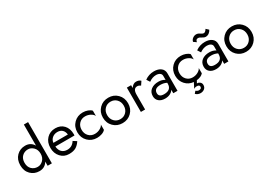

<svg xmlns="http://www.w3.org/2000/svg" viewBox="20 -1852 4406 3146"><g transform="rotate(-30 2223.0 -278.5)"><path d="M273 -65Q330 -65 375 -110Q420 -155 420 -230Q420 -305 375 -350Q330 -395 273 -395Q206 -395 161 -351Q116 -307 116 -230Q116 -153 161 -109Q206 -65 273 -65ZM263 -470Q367 -470 420 -381V-780H500V0H420V-79Q367 10 263 10Q166 10 100.5 -55.5Q35 -121 35 -230Q35 -339 100.5 -404.5Q166 -470 263 -470Z M605 -230Q605 -337 669 -403.5Q733 -470 833 -470Q931 -470 990.5 -406Q1050 -342 1050 -234Q1050 -218 1049 -210H687Q692 -141 731 -103Q770 -65 833 -65Q926 -65 977 -148L1042 -107Q1004 -48 955 -19Q906 10 823 10Q729 10 667 -58Q605 -126 605 -230ZM963 -278Q957 -334 924 -367Q891 -400 833 -400Q776 -400 735.5 -366.5Q695 -333 689 -278Z M1353 -65Q1407 -65 1452 -89.5Q1497 -114 1513 -149V-49Q1490 -21 1446 -5.5Q1402 10 1353 10Q1251 10 1183 -58Q1115 -126 1115 -230Q1115 -334 1183 -402Q1251 -470 1353 -470Q1401 -470 1445 -454Q1489 -438 1513 -411V-311Q1497 -346 1452 -370.5Q1407 -395 1353 -395Q1285 -395 1240.5 -348.5Q1196 -302 1196 -230Q1196 -158 1240.5 -111.5Q1285 -65 1353 -65Z M1723.5 -348.5Q1679 -302 1679 -230Q1679 -158 1723.5 -111.5Q1768 -65 1836 -65Q1904 -65 1948.5 -111.5Q1993 -158 1993 -230Q1993 -302 1948.5 -348.5Q1904 -395 1836 -395Q1768 -395 1723.5 -348.5ZM1666 -58Q1598 -126 1598 -230Q1598 -334 1666 -402Q1734 -470 1836 -470Q1938 -470 2006 -402Q2074 -334 2074 -230Q2074 -126 2006 -58Q1938 10 1836 10Q1734 10 1666 -58Z M2403 -372Q2371 -395 2341 -395Q2264 -395 2264 -280V0H2184V-460H2264V-407Q2306 -470 2361 -470Q2416 -470 2447 -438Z M2563 -352 2524 -413Q2602 -470 2700 -470Q2780 -470 2828.5 -433Q2877 -396 2877 -330V0H2797V-66Q2776 -30 2734.5 -10Q2693 10 2640 10Q2568 10 2525 -26.5Q2482 -63 2482 -125Q2482 -202 2536.5 -244Q2591 -286 2678 -286Q2747 -286 2797 -253V-330Q2797 -363 2768.5 -381.5Q2740 -400 2700 -400Q2629 -400 2563 -352ZM2563 -135Q2563 -61 2660 -61Q2797 -61 2797 -180V-198Q2745 -225 2682 -225Q2563 -225 2563 -135Z M3205 -65Q3259 -65 3304 -89.5Q3349 -114 3365 -149V-49Q3326 -2 3238 8L3212 55H3221Q3248 55 3270.5 75Q3293 95 3293 129Q3293 173 3262 198Q3231 223 3187 223Q3135 223 3097 185L3131 145Q3159 169 3187 169Q3237 169 3237 129Q3237 93 3187 93Q3152 93 3129 111L3181 9Q3088 1 3027.5 -66Q2967 -133 2967 -230Q2967 -334 3035 -402Q3103 -470 3205 -470Q3253 -470 3297 -454Q3341 -438 3365 -411V-311Q3349 -346 3304 -370.5Q3259 -395 3205 -395Q3137 -395 3092.5 -348.5Q3048 -302 3048 -230Q3048 -158 3092.5 -111.5Q3137 -65 3205 -65Z M3498 -567Q3505 -603 3536 -626Q3567 -649 3602 -649Q3636 -649 3668 -625.5Q3700 -602 3726 -602Q3752 -602 3782 -650L3828 -607Q3815 -577 3786 -555.5Q3757 -534 3722 -534Q3693 -534 3657.5 -557.5Q3622 -581 3601 -581Q3574 -581 3562.5 -564Q3551 -547 3551 -530ZM3526 -352 3487 -413Q3565 -470 3663 -470Q3743 -470 3791.5 -433Q3840 -396 3840 -330V0H3760V-66Q3739 -30 3697.5 -10Q3656 10 3603 10Q3531 10 3488 -26.5Q3445 -63 3445 -125Q3445 -202 3499.5 -244Q3554 -286 3641 -286Q3710 -286 3760 -253V-330Q3760 -363 3731.5 -381.5Q3703 -400 3663 -400Q3592 -400 3526 -352ZM3526 -135Q3526 -61 3623 -61Q3760 -61 3760 -180V-198Q3708 -225 3645 -225Q3526 -225 3526 -135Z M4060.5 -348.5Q4016 -302 4016 -230Q4016 -158 4060.5 -111.5Q4105 -65 4173 -65Q4241 -65 4285.5 -111.5Q4330 -158 4330 -230Q4330 -302 4285.5 -348.5Q4241 -395 4173 -395Q4105 -395 4060.5 -348.5ZM4003 -58Q3935 -126 3935 -230Q3935 -334 4003 -402Q4071 -470 4173 -470Q4275 -470 4343 -402Q4411 -334 4411 -230Q4411 -126 4343 -58Q4275 10 4173 10Q4071 10 4003 -58Z"/></g></svg>

Font: renner_400book
Style: Book
Weight: 400
Version: Version 003.000 ; ttfautohint (v0.97) -l 8 -r 50 -G 200 -x 1